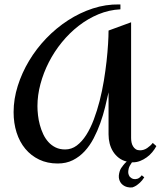

<svg xmlns="http://www.w3.org/2000/svg" viewBox="-20 -722 721 861"><path d="M681.2 -66.9Q673.8 -52.7 662.8 -39.6Q651.9 -26.4 637.9 -16.4Q624 -6.3 608.4 -0.2Q592.8 5.9 576.2 5.9H571.8Q560.1 22 557.1 33.9Q554.2 45.9 555.2 54.2Q556.6 63.5 562 70.8Q569.8 78.6 578.6 80.6Q585.9 82.5 595.7 79.8Q605.5 77.1 615.7 64L627 73.2Q617.2 88.4 607.7 96.9Q598.1 105.5 590.8 110.4Q582 115.7 574.2 118.2Q563.5 120.1 550.8 116.9Q538.1 113.8 528.1 105Q518.1 96.2 514.2 81.3Q510.3 66.4 517.1 44.9Q519 38.6 523.4 31.7Q527.3 25.9 533.2 18.3Q539.1 10.7 548.3 2.4Q527.8 -2.4 512.7 -14.2Q497.6 -25.9 487.3 -42Q477.1 -58.1 471.9 -77.9Q466.8 -97.7 466.8 -119.1V-308.1Q460 -276.9 451.2 -241Q442.4 -205.1 429.7 -169.7Q417 -134.3 399.9 -101.6Q382.8 -68.8 359.6 -43.7Q336.4 -18.6 306.6 -3.7Q276.9 11.2 238.8 11.2Q192.4 11.2 155.8 -6.3Q119.1 -23.9 93.5 -54.7Q67.9 -85.4 54.4 -127.7Q41 -169.9 41 -219.2Q41 -277.8 59.6 -336.7Q78.1 -395.5 110.6 -449.7Q143.1 -503.9 187.7 -550.3Q232.4 -596.7 285.2 -630.9Q337.9 -665 396.2 -684.1Q454.6 -703.1 514.2 -702.1H520V-680.2Q468.8 -677.7 421.4 -658Q374 -638.2 332.8 -606.2Q291.5 -574.2 257.3 -532.2Q223.1 -490.2 199 -442.9Q174.8 -395.5 161.4 -345.2Q147.9 -294.9 147.9 -246.1Q147.9 -227.1 150.4 -205.3Q152.8 -183.6 158.7 -161.9Q164.6 -140.1 173.8 -120.4Q183.1 -100.6 197 -85.2Q210.9 -69.8 229.5 -60.8Q248 -51.8 272 -51.8Q300.8 -51.8 324.2 -69.3Q347.7 -86.9 366.7 -116.7Q385.7 -146.5 400.6 -186Q415.5 -225.6 426.8 -269.5Q438 -313.5 445.6 -359.1Q453.1 -404.8 457.8 -446.8Q462.4 -488.8 464.6 -524.7Q466.8 -560.5 466.8 -585L567.9 -622.1V-103Q567.9 -93.3 569.8 -83.5Q571.8 -73.7 576.7 -65.7Q581.5 -57.6 589.1 -52.7Q596.7 -47.9 607.9 -47.9Q625 -47.9 640.1 -58.1Q655.3 -68.4 665 -81.1Z"/></svg>

Font: Redressed
Style: Regular
Weight: 400
Designer: Astigmatic (AOETI)
Foundry: Astigmatic (AOETI)
Version: Version 1.001